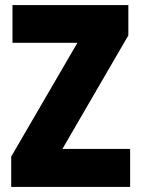

<svg xmlns="http://www.w3.org/2000/svg" viewBox="-20 -734 553 754"><path d="M491 0H24V-119L284 -566H29V-714H484V-595L225 -149H491Z"/></svg>

Font: Noto Sans Gujarati UI Condensed Black
Style: Regular
Weight: 900
Width: 3
Designer: Jelle Bosma - Monotype Design Team, Universal Thirst
Foundry: Monotype Imaging Inc.
Version: Version 2.106; ttfautohint (v1.8.4.7-5d5b)